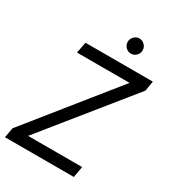

<svg xmlns="http://www.w3.org/2000/svg" viewBox="-208 -989 991 1101"><g transform="rotate(30 288.0 -438.0)"><path d="M1 0 13 -66 464 -627H116L130 -700H576L565 -634L112 -73H470L457 0ZM386 -776Q366 -776 351.5 -791Q337 -806 337 -826Q337 -846 351.5 -861Q366 -876 386 -876Q407 -876 421.5 -861Q436 -846 436 -826Q436 -806 421.5 -791Q407 -776 386 -776Z"/></g></svg>

Font: DM Sans 12pt
Style: Italic
Weight: 400
Italic angle: -10°
Version: Version 4.004;gftools[0.9.30]